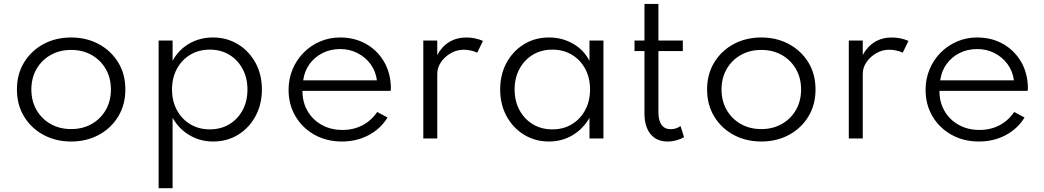

<svg xmlns="http://www.w3.org/2000/svg" viewBox="-20 -724 5459 1004"><path d="M352 16Q272 16 207.8 -18.5Q143.5 -53 106 -114.5Q68.5 -176 68.5 -256Q68.5 -336.5 106 -397.8Q143.5 -459 207.5 -493.5Q271.5 -528 352 -528Q432 -528 496.2 -493.5Q560.5 -459 598 -397.8Q635.5 -336.5 635.5 -256Q635.5 -176 598 -114.5Q560.5 -53 496.2 -18.5Q432 16 352 16ZM352 -49Q412 -49 459 -75.5Q506 -102 533 -148.8Q560 -195.5 560 -256Q560 -316.5 533 -363.2Q506 -410 459 -436.5Q412 -463 352 -463Q292 -463 245 -436.5Q198 -410 171 -363.2Q144 -316.5 144 -256Q144 -196 171 -149Q198 -102 245 -75.5Q292 -49 352 -49Z M809.5 260V-512H882.5V-406Q913.5 -463.5 969.2 -495.8Q1025 -528 1093 -528Q1166.5 -528 1224.5 -492.5Q1282.5 -457 1316 -395.8Q1349.5 -334.5 1349.5 -256Q1349.5 -178.5 1316.2 -116.8Q1283 -55 1225.2 -19.5Q1167.5 16 1094 16Q1027 16 971 -17Q915 -50 882.5 -108V260ZM1077 -47.5Q1134.5 -47.5 1179 -74.2Q1223.5 -101 1248.8 -148Q1274 -195 1274 -255.5Q1274 -316.5 1248.5 -363.8Q1223 -411 1178.8 -437.8Q1134.5 -464.5 1077 -464.5Q1019.5 -464.5 975 -437.8Q930.5 -411 905 -364Q879.5 -317 879.5 -256Q879.5 -195.5 905 -148.2Q930.5 -101 975.2 -74.2Q1020 -47.5 1077 -47.5Z M1768 16Q1687.5 16 1624.2 -19.5Q1561 -55 1525 -116.2Q1489 -177.5 1489 -254Q1489 -311.5 1509.8 -361.2Q1530.5 -411 1567.5 -448.5Q1604.5 -486 1653.5 -507Q1702.5 -528 1758 -528Q1834 -528 1893.2 -494.8Q1952.5 -461.5 1987.2 -403Q2022 -344.5 2024 -268Q2024 -262 2023.8 -258.2Q2023.5 -254.5 2022.5 -249H1561.5Q1561.5 -189 1588.5 -143Q1615.5 -97 1662.8 -70.8Q1710 -44.5 1771 -44.5Q1829 -44.5 1875.2 -68.8Q1921.5 -93 1952.5 -138.5L2006.5 -109.5Q1970 -50 1907.2 -17Q1844.5 16 1768 16ZM1565.5 -304H1951Q1944.5 -352 1917.5 -388.8Q1890.5 -425.5 1849.2 -446.5Q1808 -467.5 1759 -467.5Q1708.5 -467.5 1667 -446.8Q1625.5 -426 1598.8 -389.2Q1572 -352.5 1565.5 -304Z M2193.5 0V-512H2266.5V-436.5Q2291 -481.5 2329.8 -504.8Q2368.5 -528 2419.5 -528Q2442 -528 2465.2 -523Q2488.5 -518 2505.5 -510L2475.5 -448.5Q2460.5 -456 2441.2 -460Q2422 -464 2404.5 -464Q2369 -464 2337.5 -446Q2306 -428 2286.2 -399.2Q2266.5 -370.5 2266.5 -338V0Z M2850.5 16Q2778.5 16 2720.8 -19.2Q2663 -54.5 2629.2 -116Q2595.5 -177.5 2595.5 -256.5Q2595.5 -334.5 2628.8 -395.8Q2662 -457 2719.8 -492.5Q2777.5 -528 2850.5 -528Q2920 -528 2976.5 -495.5Q3033 -463 3062.5 -405.5V-512H3135.5V0H3062.5V-108Q3029.5 -50 2974 -17Q2918.5 16 2850.5 16ZM2868.5 -47.5Q2926 -47.5 2970.2 -74.2Q3014.5 -101 3040 -148.2Q3065.5 -195.5 3065.5 -256Q3065.5 -317 3040.2 -364Q3015 -411 2970.5 -437.8Q2926 -464.5 2868.5 -464.5Q2811 -464.5 2766.5 -437.8Q2722 -411 2696.5 -364Q2671 -317 2671 -256Q2671 -195.5 2696.5 -148.2Q2722 -101 2766.5 -74.2Q2811 -47.5 2868.5 -47.5Z M3471 16Q3413.5 16 3381.8 -22.8Q3350 -61.5 3350 -132V-457H3298V-512H3350V-703.5H3423V-512H3550.5V-457H3423V-136Q3423 -93.5 3439.5 -71Q3456 -48.5 3486.5 -48.5Q3516 -48.5 3538.5 -65L3557 -7Q3540 3.5 3517 9.8Q3494 16 3471 16Z M3961 16Q3881 16 3816.8 -18.5Q3752.5 -53 3715 -114.5Q3677.5 -176 3677.5 -256Q3677.5 -336.5 3715 -397.8Q3752.5 -459 3816.5 -493.5Q3880.5 -528 3961 -528Q4041 -528 4105.2 -493.5Q4169.5 -459 4207 -397.8Q4244.5 -336.5 4244.5 -256Q4244.5 -176 4207 -114.5Q4169.5 -53 4105.2 -18.5Q4041 16 3961 16ZM3961 -49Q4021 -49 4068 -75.5Q4115 -102 4142 -148.8Q4169 -195.5 4169 -256Q4169 -316.5 4142 -363.2Q4115 -410 4068 -436.5Q4021 -463 3961 -463Q3901 -463 3854 -436.5Q3807 -410 3780 -363.2Q3753 -316.5 3753 -256Q3753 -196 3780 -149Q3807 -102 3854 -75.5Q3901 -49 3961 -49Z M4418.5 0V-512H4491.5V-436.5Q4516 -481.5 4554.8 -504.8Q4593.5 -528 4644.5 -528Q4667 -528 4690.2 -523Q4713.5 -518 4730.5 -510L4700.5 -448.5Q4685.5 -456 4666.2 -460Q4647 -464 4629.5 -464Q4594 -464 4562.5 -446Q4531 -428 4511.2 -399.2Q4491.5 -370.5 4491.5 -338V0Z M5099 16Q5018.5 16 4955.2 -19.5Q4892 -55 4856 -116.2Q4820 -177.5 4820 -254Q4820 -311.5 4840.8 -361.2Q4861.5 -411 4898.5 -448.5Q4935.5 -486 4984.5 -507Q5033.5 -528 5089 -528Q5165 -528 5224.2 -494.8Q5283.5 -461.5 5318.2 -403Q5353 -344.5 5355 -268Q5355 -262 5354.8 -258.2Q5354.5 -254.5 5353.5 -249H4892.5Q4892.5 -189 4919.5 -143Q4946.5 -97 4993.8 -70.8Q5041 -44.5 5102 -44.5Q5160 -44.5 5206.2 -68.8Q5252.5 -93 5283.5 -138.5L5337.5 -109.5Q5301 -50 5238.2 -17Q5175.5 16 5099 16ZM4896.5 -304H5282Q5275.5 -352 5248.5 -388.8Q5221.5 -425.5 5180.2 -446.5Q5139 -467.5 5090 -467.5Q5039.5 -467.5 4998 -446.8Q4956.5 -426 4929.8 -389.2Q4903 -352.5 4896.5 -304Z"/></svg>

Font: Spartan Thin
Style: Regular
Weight: 400
Version: Version 1.004